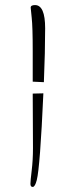

<svg xmlns="http://www.w3.org/2000/svg" viewBox="-20 -646 259 757"><path d="M109 -444Q109 -541 105 -576Q101 -611 101 -616Q101 -626 118 -626Q158 -626 158 -534.5Q158 -443 153 -322L109 -324ZM110 -62 109 -277 151 -278Q138 13 125 64Q118 91 109 91Q100 91 100 79Q100 67 105 26Q110 -15 110 -62Z"/></svg>

Font: Alex Brush
Style: Regular
Weight: 400
Designer: Robert E. Leuschke
Foundry: Robert E. Leuschke
Version: Version 1.003